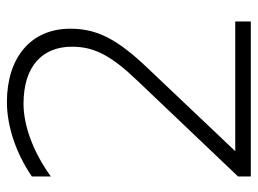

<svg xmlns="http://www.w3.org/2000/svg" viewBox="-115 -630 745 555"><g transform="rotate(-90 257.5 -352.5)"><path d="M25 0H473V-45H98L337 -297C424 -388 452 -446 452 -522C452 -637 367 -705 240 -705C169 -705 91 -678 25 -633V-578C92 -627 170 -657 235 -657C342 -657 400 -604 400 -517C400 -453 375 -404 300 -326L25 -37Z"/></g></svg>

Font: Chess Sans Light
Style: Regular
Weight: 300
Designer: Wolf Bōese
Foundry: Wolf Bōese
Version: Version 7.223;Glyphs 3.3 (3306)